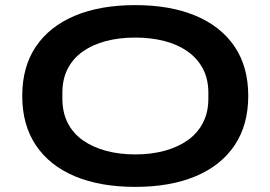

<svg xmlns="http://www.w3.org/2000/svg" viewBox="-20 -719 1058 751"><path d="M509 12Q372 12 273 -29.5Q174 -71 120.5 -150.5Q67 -230 67 -344Q67 -458 120.5 -537Q174 -616 273 -657.5Q372 -699 509 -699Q646 -699 745 -657.5Q844 -616 897.5 -537Q951 -458 951 -344Q951 -230 897.5 -150.5Q844 -71 745 -29.5Q646 12 509 12ZM509 -115Q571 -115 623 -129Q675 -143 713.5 -170Q752 -197 773.5 -238Q795 -279 795 -333V-356Q795 -410 773.5 -450.5Q752 -491 713.5 -518Q675 -545 623 -558.5Q571 -572 509 -572Q447 -572 395 -558.5Q343 -545 304.5 -518Q266 -491 245 -450.5Q224 -410 224 -356V-333Q224 -279 245 -238Q266 -197 304.5 -170Q343 -143 395 -129Q447 -115 509 -115Z"/></svg>

Font: Archivo SemiBold Expanded SemiBold
Style: Regular
Weight: 600
Width: 7
Version: Version 2.001